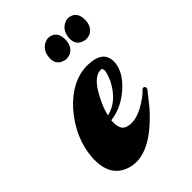

<svg xmlns="http://www.w3.org/2000/svg" viewBox="-145 -472 530 530"><g transform="rotate(-45 120.5 -206.5)"><path d="M217 -414Q218 -414 219 -414Q247 -411 248 -380Q249 -352 228 -340Q220 -337 211 -337Q179 -342 181 -373Q183 -401 205 -411Q211 -414 217 -414ZM140 -414Q141 -414 142 -414Q170 -411 171 -380Q172 -352 151 -340Q143 -337 134 -337Q102 -342 104 -373Q106 -401 128 -411Q134 -414 140 -414ZM161 -284Q164 -284 165 -284Q222 -283 223 -241Q223 -201 179 -164Q144 -135 103 -130Q100 -95 119 -88Q154 -75 207 -114Q218 -122 224 -129Q228 -134 234 -129Q236 -125 234 -120Q234 -120 202 -80Q115 18 46 -3Q-11 -20 -7 -94Q-2 -166 51 -227Q102 -283 161 -284ZM180 -249Q151 -249 124 -194Q111 -169 106 -146Q151 -156 178 -209Q193 -243 184 -249Q181 -249 180 -249Z"/></g></svg>

Font: Sagha
Style: Regular
Weight: 400
Designer: MUHAMMAD YONI
Version: Version 001.000